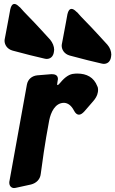

<svg xmlns="http://www.w3.org/2000/svg" viewBox="-20 -953 583 971"><path d="M253 -696 254 -700C254 -719 246 -737 234 -752L191 -799C166 -826 143 -851 120 -874C107 -887 95 -900 82 -915L77 -919C68 -928 60 -933 53 -933C43 -933 36 -924 32 -906L24 -862C19 -835 14 -809 9 -782L5 -761C4 -756 3 -752 3 -747C3 -728 15 -705 44 -697L67 -691C111 -679 155 -668 199 -658L203 -657C208 -656 212 -655 216 -655C233 -655 250 -665 253 -693ZM542 -671 543 -675C543 -694 536 -712 523 -727L480 -774C455 -801 432 -826 409 -849C396 -862 384 -875 371 -890L366 -894C357 -903 349 -908 342 -908C332 -908 325 -899 321 -881L313 -837C308 -810 303 -784 298 -757L294 -736C293 -731 292 -727 292 -722C292 -703 304 -680 333 -672L356 -666C400 -654 444 -643 488 -633L492 -632C497 -631 501 -630 505 -630C522 -630 539 -640 542 -668ZM452 -442C473 -466 476 -487 476 -498C476 -505 475 -512 472 -517C455 -562 418 -581 371 -581C366 -581 360 -581 355 -580C333 -579 310 -565 286 -536C279 -527 274 -523 271 -523C271 -523 269 -522 269 -527C269 -530 270 -535 271 -541C272 -546 273 -550 273 -553C273 -573 258 -578 241 -578L168 -572C141 -569 121 -552 116 -525L28 -38C27 -35 27 -32 27 -29C27 -12 38 -2 51 -2C55 -2 59 -3 64 -4L137 -20C164 -27 183 -46 186 -73C193 -126 206 -224 229 -345C237 -384 258 -433 304 -433C324 -432 341 -419 354 -394C361 -380 370 -373 379 -373C388 -373 397 -379 407 -390Z"/></svg>

Font: Bangerz
Style: Bold
Weight: 700
Designer: vernon adams
Foundry: Vernon Adams
Version: Version 2.10;December 28, 2023;FontCreator 13.0.0.2683 64-bi